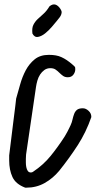

<svg xmlns="http://www.w3.org/2000/svg" viewBox="-20 -868 461 888"><path d="M22.5 -149.4Q34.2 -247.1 41 -299.8Q47.9 -352.5 50.8 -377.9Q54.7 -407.2 54.7 -412.1Q63.5 -442.4 73.2 -477.5Q83 -512.7 99.1 -543Q115.2 -573.2 140.6 -593.8Q166 -614.3 206.1 -614.3Q223.6 -614.3 237.8 -611.8Q252 -609.4 264.6 -603.5Q277.3 -597.7 289.6 -589.4Q301.8 -581.1 315.4 -569.3Q325.2 -560.5 326.7 -558.6Q328.1 -556.6 328.1 -546.9Q328.1 -534.2 319.3 -522.5Q310.5 -510.7 293.9 -510.7Q280.3 -510.7 271.5 -517.1Q262.7 -523.4 254.4 -531.7Q246.1 -540 236.8 -546.4Q227.5 -552.7 212.9 -552.7Q197.3 -552.7 185.5 -544.4Q173.8 -536.1 165.5 -523.4Q157.2 -510.7 152.8 -495.1Q148.4 -479.5 146.5 -465.8L100.6 -153.3Q100.6 -151.4 100.1 -144Q99.6 -136.7 99.6 -132.8Q99.6 -126 99.6 -115.7Q99.6 -105.5 101.6 -95.2Q103.5 -85 108.4 -77.6Q113.3 -70.3 123 -70.3Q128.9 -70.3 133.8 -74.2Q180.7 -105.5 214.4 -147Q248 -188.5 278.3 -235.4Q279.3 -237.3 283.7 -244.6Q288.1 -252 292.5 -260.3Q296.9 -268.6 300.8 -276.9Q304.7 -285.2 306.6 -289.1Q312.5 -301.8 315.4 -315.4Q318.4 -329.1 322.8 -340.8Q327.1 -352.5 335.9 -359.9Q344.7 -367.2 363.3 -367.2Q377 -367.2 389.6 -355.5Q402.3 -343.8 402.3 -328.1V-326.2Q377.9 -255.9 339.4 -196.3Q300.8 -136.7 253.9 -78.1Q224.6 -43 186.5 -21.5Q148.4 0 101.6 0H96.7Q52.7 -16.6 37.6 -49.3Q22.5 -82 22.5 -126ZM129.9 -712.9Q127 -738.3 134.3 -752.9Q141.6 -767.6 153.8 -779.3Q166 -791 180.7 -803.7Q195.3 -816.4 209 -838.9Q223.6 -850.6 236.3 -846.7Q249 -842.8 259.8 -826.2Q265.6 -817.4 265.1 -810.1Q264.6 -802.7 260.7 -795.4Q256.8 -788.1 251.5 -782.2Q246.1 -776.4 242.2 -770.5Q234.4 -760.7 219.7 -743.7Q205.1 -726.6 188.5 -713.4Q171.9 -700.2 155.8 -697.3Q139.6 -694.3 129.9 -712.9Z"/></svg>

Font: Covered By Your Grace
Style: Regular
Weight: 400
Designer: Kimberly Geswein
Foundry: Kimberly Geswein
Version: Version 1.0